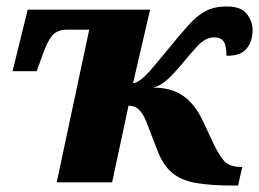

<svg xmlns="http://www.w3.org/2000/svg" viewBox="-20 -566 804 596"><path d="M707 10Q634 10 588.5 2Q543 -6 515 -29Q487 -52 469 -98L435 -186Q425 -212 412 -225Q399 -238 379 -238L328 0H156L257 -474H189Q158 -474 142.5 -456Q127 -438 113 -398L94 -345H19L66 -536H446L393 -308Q402 -308 416 -318Q430 -328 455 -357L500 -411Q538 -458 565 -488Q592 -518 619 -532Q646 -546 684 -546Q728 -546 746 -523Q764 -500 764 -474Q764 -437 745 -414.5Q726 -392 683 -393Q683 -425 674 -437.5Q665 -450 645 -450Q618 -450 593 -423Q568 -396 542 -364Q513 -330 495 -315Q477 -300 456 -294Q512 -294 548.5 -268.5Q585 -243 609 -192L634 -139Q655 -92 672.5 -70Q690 -48 725 -48H732L719 10Z"/></svg>

Font: Noto Serif ExtraBold
Style: Italic
Weight: 800
Italic angle: -12°
Designer: Monotype Design Team
Foundry: Monotype Imaging Inc.
Version: Version 2.013